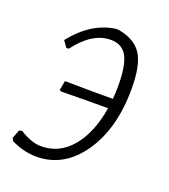

<svg xmlns="http://www.w3.org/2000/svg" viewBox="-95 -530 534 606"><g transform="rotate(20 172.0 -227.5)"><path d="M94 5Q51 5 9 -16L4 -25L15 -54L25 -56Q64 -31 97 -31Q158 -31 199.5 -80.5Q241 -130 255 -216H190L97 -215L92 -219L98 -250L194 -249H259Q261 -263 261 -294Q261 -362 244.5 -392Q228 -422 190 -422Q128 -422 74 -350H66L51 -371Q113 -449 192 -460H202Q258 -450 281 -414Q304 -378 304 -299Q304 -165 245 -80Q186 5 94 5Z"/></g></svg>

Font: Alegreya Sans Light
Style: Italic
Weight: 300
Italic angle: -7°
Designer: Juan Pablo del Peral
Foundry: Huerta Tipografica
Version: Version 2.007